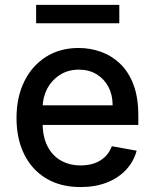

<svg xmlns="http://www.w3.org/2000/svg" viewBox="-20 -747 627 778"><path d="M306.5 11Q225.9 11 167.8 -23.6Q109.7 -58.2 78.3 -121.3Q46.9 -184.3 46.9 -269.2Q46.9 -353 78.3 -416.9Q109.7 -480.8 166.4 -516.7Q223 -552.6 299 -552.6Q345.2 -552.6 388.5 -537.3Q431.8 -522 466.3 -489.3Q500.7 -456.7 520.6 -404.7Q540.5 -352.6 540.5 -278.4V-240.8H106.9V-320.3H436.4Q436.4 -362.2 419.4 -394.7Q402.3 -427.2 371.6 -446Q340.9 -464.8 299.7 -464.8Q255 -464.8 221.8 -443Q188.6 -421.2 170.6 -386.2Q152.7 -351.2 152.7 -310.4V-248.2Q152.7 -193.5 172.1 -155.2Q191.4 -116.8 226.2 -96.8Q261 -76.7 307.5 -76.7Q337.7 -76.7 362.6 -85.4Q387.4 -94.1 405.5 -111.5Q423.7 -128.9 433.2 -154.5L533.7 -136.4Q521.7 -92 490.6 -58.8Q459.5 -25.6 412.8 -7.3Q366.1 11 306.5 11ZM463.4 -727.3V-652.7H126.4V-727.3Z"/></svg>

Font: InterMG Medium
Style: Regular
Weight: 500
Designer: Rasmus Andersson
Foundry: rsms
Version: Version 3.019;December 26, 2023;FontCreator 15.0.0.2955 64-b